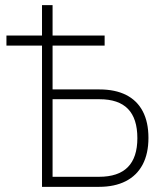

<svg xmlns="http://www.w3.org/2000/svg" viewBox="-20 -725 650 745"><path d="M143 0V-548H5V-587H143V-705H184V-587H386V-548H184V-378H366Q427 -378 469.5 -356.5Q512 -335 534 -293Q556 -251 556 -190Q556 -129 533.5 -86.5Q511 -44 468 -22Q425 0 364 0ZM184 -39H364Q439 -39 476 -76.5Q513 -114 513 -189Q513 -265 476.5 -302.5Q440 -340 366 -340H184Z"/></svg>

Font: Nunito Sans 10pt Condensed ExtraLight
Style: Regular
Weight: 250
Width: 3
Designer: Vernon Adams
Foundry: Vernon Adams
Version: Version 3.101;gftools[0.9.27]